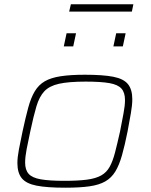

<svg xmlns="http://www.w3.org/2000/svg" viewBox="-20 -866 702 894"><path d="M284 8Q199 8 150.5 -1.5Q102 -11 81.5 -36Q61 -61 61 -107Q61 -133 68 -170Q75 -207 85 -254Q99 -319 111.5 -365Q124 -411 142 -441Q160 -471 188.5 -487.5Q217 -504 262.5 -511Q308 -518 375 -518Q460 -518 508 -508.5Q556 -499 576 -474Q596 -449 596 -404Q596 -377 589.5 -339.5Q583 -302 574 -254Q561 -189 548 -143Q535 -97 517 -67.5Q499 -38 470.5 -21.5Q442 -5 397 1.5Q352 8 284 8ZM280 -24Q344 -24 385 -29.5Q426 -35 451 -49Q476 -63 490.5 -89Q505 -115 515.5 -155.5Q526 -196 539 -254Q548 -301 555 -337.5Q562 -374 562 -400Q562 -435 545.5 -453.5Q529 -472 489.5 -479Q450 -486 379 -486Q300 -486 255 -476Q210 -466 186.5 -441Q163 -416 149.5 -370.5Q136 -325 121 -254Q111 -208 104 -171.5Q97 -135 97 -109Q97 -75 113.5 -56.5Q130 -38 170 -31Q210 -24 280 -24ZM508 -650 521 -711H565L552 -650ZM277 -650 290 -711H334L321 -650ZM302 -812 310 -846H601L594 -812Z"/></svg>

Font: Saira Expanded Thin
Style: Italic
Weight: 250
Width: 7
Italic angle: -12°
Designer: Hector Gatti with collaboration of the Omnibus-Type team
Foundry: Omnibus-Type
Version: Version 1.101